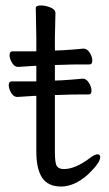

<svg xmlns="http://www.w3.org/2000/svg" viewBox="-20 -665 400 703"><path d="M302 -26Q252 18 204 18Q156 18 134.5 -14Q113 -46 113 -110V-314H105Q104 -314 44 -310H43Q30 -310 21 -325Q12 -340 12 -353.5Q12 -367 23 -367H113V-424H108Q107 -424 47 -420H46Q33 -420 24 -435Q15 -450 15 -463.5Q15 -477 26 -477H113V-528L111 -635Q111 -645 129 -645Q147 -645 165 -637.5Q183 -630 183 -617L181 -528V-480L209 -481Q245 -483 285 -487H286Q299 -487 308.5 -472Q318 -457 318 -443Q318 -429 307 -429H268Q240 -429 220 -428L181 -427V-370L206 -371Q242 -373 282 -377H283Q296 -377 305.5 -362Q315 -347 315 -333Q315 -319 304 -319H265Q237 -319 217 -318L181 -317V-108Q181 -68 188 -57Q195 -46 214 -46Q256 -46 310 -87Q327 -100 337 -100Q347 -100 347 -90Q347 -69 302 -26Z"/></svg>

Font: LXGW WenKai TC
Style: Regular
Weight: 400
Designer: LXGW / Fontworks Inc.
Foundry: LXGW / Fontworks Inc.
Version: Version 1.330